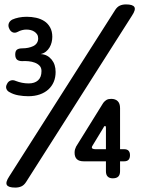

<svg xmlns="http://www.w3.org/2000/svg" viewBox="-20 -800 640 870"><path d="M49 50Q18 50 11 38Q4 26 22 -1L502 -755Q511 -769 523 -774.5Q535 -780 551 -780Q582 -780 589 -768Q596 -756 578 -729L98 25Q89 39 77 44.5Q65 50 49 50ZM24 -382Q13 -387 9 -397.5Q5 -408 12 -420Q17 -431 28 -435Q39 -439 52 -433Q65 -428 79.5 -425Q94 -422 110 -422Q137 -422 152.5 -436Q168 -450 168 -478Q168 -493 159.5 -502Q151 -511 138 -516Q125 -521 109.5 -522.5Q94 -524 80 -523Q74 -523 68 -524.5Q62 -526 58 -529Q54 -532 51.5 -538Q49 -544 49 -553Q49 -569 57 -575Q65 -581 82 -581Q95 -581 107.5 -583.5Q120 -586 130.5 -591Q141 -596 147 -605Q153 -614 153 -626Q153 -637 148 -644.5Q143 -652 135 -657Q127 -662 118 -664Q109 -666 99 -666Q90 -666 80 -663.5Q70 -661 61 -656Q48 -649 37.5 -653.5Q27 -658 22 -670Q16 -682 19.5 -693Q23 -704 35 -711Q48 -717 65 -720.5Q82 -724 101 -724Q123 -724 143.5 -719.5Q164 -715 180.5 -704.5Q197 -694 207 -676Q217 -658 217 -633Q217 -621 214 -608.5Q211 -596 204.5 -585Q198 -574 188 -566Q178 -558 164 -555Q181 -554 193 -547.5Q205 -541 214 -530Q223 -519 227.5 -505Q232 -491 232 -474Q232 -449 223.5 -429Q215 -409 199 -394.5Q183 -380 160 -372Q137 -364 108 -364Q86 -364 63.5 -368Q41 -372 24 -382ZM460 -124V-219Q460 -225 459 -227Q458 -229 456 -229Q455 -229 453 -228Q451 -227 449 -222L401 -143Q399 -140 397.5 -137Q396 -134 396 -132Q396 -128 400.5 -126Q405 -124 412 -124ZM460 -24V-69H360Q338 -69 328 -79Q318 -89 318 -108Q318 -117 320 -123.5Q322 -130 325 -136L448 -334Q455 -343 463 -347.5Q471 -352 484 -352Q503 -352 513.5 -341.5Q524 -331 524 -310V-124H542Q556 -124 562.5 -117Q569 -110 569 -97Q569 -83 562.5 -76Q556 -69 542 -69H524V-24Q524 -8 516 0Q508 8 491 8Q476 8 468 0Q460 -8 460 -24Z"/></svg>

Font: Maple Mono Medium
Style: Regular
Weight: 500
Monospace: yes
Designer: subframe7536
Version: Version 7.000